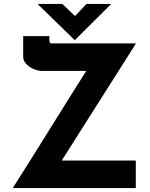

<svg xmlns="http://www.w3.org/2000/svg" viewBox="-20 -957 762 977"><path d="M45 0Q45 0 62 -27Q79 -54 107.5 -99Q136 -144 171.5 -201Q207 -258 244.5 -318Q282 -378 317.5 -435Q353 -492 381.5 -537Q410 -582 427 -609Q444 -636 444 -636L460 -596H195Q174 -596 151.5 -605.5Q129 -615 113.5 -631.5Q98 -648 98 -668V-773H231V-759Q231 -737 238 -736.5Q245 -736 263 -736H672L284 -124L276 -140H671V0ZM297 -937 375 -863 341 -853 420 -937H546L361 -753H360L171 -937Z"/></svg>

Font: Reem Kufi
Style: Regular
Weight: 400
Designer: Khaled Hosny
Version: Version 1.6